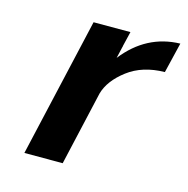

<svg xmlns="http://www.w3.org/2000/svg" viewBox="-79 -558 620 634"><g transform="rotate(15 231.0 -241.0)"><path d="M58 0 167 -476H293L281 -426Q281 -423 280 -421L271 -382Q347 -479 462 -482L437 -378Q361 -377 310.5 -338.5Q260 -300 247 -254L189 0Z"/></g></svg>

Font: Coval
Style: ExtraBold Italic
Weight: 800
Foundry: Context Ltd
Version: Version 001.000